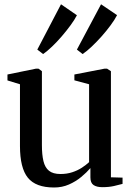

<svg xmlns="http://www.w3.org/2000/svg" viewBox="-20 -844 604 875"><path d="M446.5 9Q420.5 9 406.2 -0.8Q392 -10.5 392 -35.5V-78Q375 -58 350.2 -37.5Q325.5 -17 294.2 -3.2Q263 10.5 226.5 10.5Q143 10.5 107 -34Q71 -78.5 71 -178.5V-460L14 -477.5V-504.5L143.5 -531H155.5L171 -519.5V-182.5Q171 -139 178 -109.8Q185 -80.5 203.2 -65.8Q221.5 -51 255.5 -51Q285 -51 309.2 -59Q333.5 -67 352.8 -79.5Q372 -92 386 -105V-460L319 -478V-504.5L456 -531H468L485.5 -519.5V-36L538.5 -34.5V-6Q522 -1.5 499.2 3.8Q476.5 9 446.5 9ZM356 -598 330.5 -618 440.5 -824.5 513.5 -775Q503 -754.5 484.2 -729Q465.5 -703.5 442.8 -678Q420 -652.5 397.8 -631.5Q375.5 -610.5 357 -598ZM176 -598 150 -618 258 -824.5 330.5 -774.5Q320 -754 301.5 -728.8Q283 -703.5 261 -678Q239 -652.5 217 -631.5Q195 -610.5 177 -598Z"/></svg>

Font: Merriweather 96pt
Style: Regular
Weight: 400
Version: Version 2.100